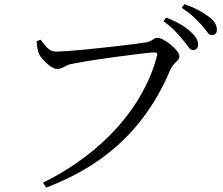

<svg xmlns="http://www.w3.org/2000/svg" viewBox="-20 -832 1040 897"><path d="M181.1 21.6Q289 -32.2 376.7 -98.5Q464.3 -164.7 531.6 -240.7Q598.8 -316.7 644.5 -399.6Q690.1 -482.4 713.2 -570.1Q716.6 -582 712.6 -584.5Q708.7 -587 700.7 -587Q690.2 -587 661.9 -583.9Q633.6 -580.8 594.9 -575.9Q556.2 -570.9 513.8 -565.1Q471.4 -559.3 431.7 -553.4Q391.9 -547.5 361.2 -542.2Q330.5 -536.8 316.5 -533.6Q295.7 -529.6 279.5 -519.7Q263.3 -509.8 248.2 -509.8Q233.3 -509.8 214.9 -522.8Q196.5 -535.8 181.4 -552.7Q166.4 -569.7 161.4 -582.2Q157.2 -593.3 154.8 -606Q152.4 -618.7 151.1 -639.2L170.2 -646.6Q182.5 -628.6 199.9 -609.7Q217.3 -590.9 243.7 -590.9Q258 -590.9 290.8 -593.2Q323.6 -595.4 367.6 -599.6Q411.6 -603.8 458.5 -609Q505.3 -614.2 548.3 -619Q591.3 -623.8 622.8 -628.2Q654.4 -632.6 666 -634.8Q679.1 -637.6 686.7 -642.4Q694.2 -647.2 700.5 -651.3Q706.7 -655.4 714.8 -655.4Q726.3 -655.4 743.6 -646.3Q760.8 -637.2 777.9 -623.2Q794.9 -609.2 806.5 -594.5Q818.1 -579.9 818.1 -569.6Q818.1 -559.1 810.3 -550.6Q802.5 -542 792.5 -531.8Q782.6 -521.6 775.1 -504.8Q723 -380.1 643.9 -276.5Q564.8 -172.9 454.2 -92.4Q343.7 -12 195.8 44.4ZM881.5 -597.8Q870.8 -597.8 860.7 -612.1Q850.6 -626.5 834.9 -645Q819.5 -664.5 797.9 -686.9Q776.4 -709.4 743.3 -732.9L756.1 -749.7Q795.3 -735.1 823.7 -718.1Q852.2 -701 870.8 -683.6Q889.8 -666.6 897.7 -652.3Q905.5 -638 905.5 -623.2Q905.5 -611.8 899.1 -604.8Q892.6 -597.8 881.5 -597.8ZM970.3 -667.9Q957.5 -667.9 948.2 -682.1Q938.8 -696.2 921.7 -715.2Q904.9 -733.8 884.5 -752.9Q864 -772.1 829.1 -795.8L841.6 -812.3Q880.3 -799.2 908.4 -783.9Q936.5 -768.5 955.4 -754.1Q975.9 -738.8 984.6 -723.6Q993.3 -708.5 993.3 -692.9Q993.3 -681.2 987.3 -674.6Q981.2 -667.9 970.3 -667.9Z"/></svg>

Font: Noto Serif HK ExtraLight
Style: Regular
Weight: 200
Designer: Ryoko NISHIZUKA 西塚涼子 (kana & ideographs); Frank Grießhammer (Latin, Greek & Cyrillic); Wenlong ZHANG 张文龙 (bopomofo); San
Foundry: Adobe
Version: Version 2.002-H1;hotconv 1.1.0;makeotfexe 2.6.0